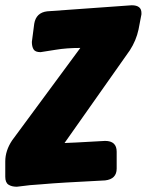

<svg xmlns="http://www.w3.org/2000/svg" viewBox="-72 -724 557 729"><path d="M-8 -15Q-28 -15 -40 -23Q-52 -31 -52 -53V-111Q-52 -152 -26 -191L233 -542Q181 -542 139 -535L82 -526Q62 -526 55.5 -536.5Q49 -547 49 -565L58 -634Q65 -676 107 -681L428 -704Q465 -704 465 -675Q465 -671 465 -669.5Q465 -668 454 -612Q445 -570 421 -533L173 -181Q187 -181 327 -189Q371 -189 371 -148V-84Q371 -44 327 -39L179 -31Q127 -28 82 -24L42 -21Z"/></svg>

Font: Bangerz
Style: Bold
Weight: 700
Designer: vernon adams
Foundry: Vernon Adams
Version: Version 2.10;February 7, 2025;FontCreator 13.0.0.2683 64-bit